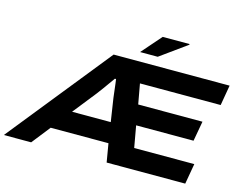

<svg xmlns="http://www.w3.org/2000/svg" viewBox="-163 -1061 1560 1243"><g transform="rotate(15 617.5 -440.0)"><path d="M666 -747.1 782.2 -879.9H960.9L962.9 -876L784.2 -747.1ZM-46.9 0 504.9 -687H1282.2L1258.8 -550.8H717.8L742.2 -416H1172.9L1148.9 -282.2H764.2L790 -137.2H1192.9L1168.9 0H642.1L621.1 -124H233.9L136.2 0ZM340.8 -259.8H600.1L576.2 -416Q574.7 -427.2 571.3 -456.5Q567.9 -485.8 564.9 -510Q562 -534.2 561 -538.1H553.2Q483.9 -439.9 463.9 -415Z"/></g></svg>

Font: Archivo Expanded
Style: Bold Italic
Weight: 700
Width: 7
Italic angle: -10°
Designer: Hector Gatti
Foundry: Omnibus-Type
Version: Version 2.001